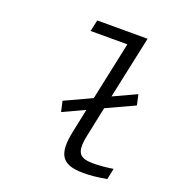

<svg xmlns="http://www.w3.org/2000/svg" viewBox="-130 -817 861 932"><g transform="rotate(20 300.0 -350.5)"><path d="M435 -51C362 -51 339 -72 359 -168L391 -321L536 -388L524 -442L405 -387L474 -710H214L201 -651H391L327 -350L189 -286L201 -232L313 -284L288 -165C260 -34 293 9 404 9C439 9 471 6 523 -3L535 -60C498 -54 461 -51 435 -51Z"/></g></svg>

Font: LT Wave Mono Light
Style: Italic
Weight: 300
Designer: Daniel Lyons
Version: Version 2.5 (Glyphs App)